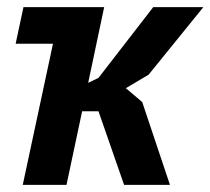

<svg xmlns="http://www.w3.org/2000/svg" viewBox="-20 -520 592 540"><path d="M228 -287 257 -301 411 -500H552L398 -310L334 -272L380 -233L458 0H329L257 -207H211L167 0H44L129 -397H24L46 -500H273Z"/></svg>

Font: PT Sans
Style: Bold Italic
Weight: 700
Italic angle: -12°
Designer: A.Korolkova, O.Umpeleva, V.Yefimov
Foundry: ParaType Ltd
Version: Version 2.003W OFL